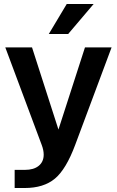

<svg xmlns="http://www.w3.org/2000/svg" viewBox="-20 -756 592 972"><path d="M54.2 195.8V104H106Q150.9 104 176 83.5Q201.2 63 201.2 26.9Q201.2 3.9 190.9 -22.9L6.8 -516.1H142.1L275.9 -100.1L410.2 -516.1H544.9L360.8 -22.9Q314.9 100.6 258.1 148.2Q201.2 195.8 105 195.8ZM325.2 -584H227.1L317.9 -735.8H454.1Z"/></svg>

Font: Creato Display
Style: Bold
Weight: 700
Version: Version 1.000